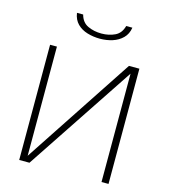

<svg xmlns="http://www.w3.org/2000/svg" viewBox="-132 -1035 999 1138"><g transform="rotate(15 367.0 -465.5)"><path d="M93 0V-707H135V-37L577 -707H641V0H598V-665L156 0ZM368 -818Q328 -818 291 -829Q254 -840 229 -865Q204 -890 198 -931H236Q248 -885 285.5 -867.5Q323 -850 369 -850Q415 -850 451.5 -867.5Q488 -885 500 -931H538Q532 -891 506.5 -866Q481 -841 445 -829.5Q409 -818 368 -818Z"/></g></svg>

Font: Onest Thin
Style: Regular
Weight: 250
Designer: Dmitri Voloshin, Andrey Kudryavtsev
Foundry: Dmitri Voloshin, Andrey Kudryavtsev
Version: Version 1.000;gftools[0.9.33]